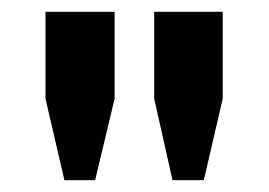

<svg xmlns="http://www.w3.org/2000/svg" viewBox="-20 -706 455 325"><path d="M272 -401 241 -539V-686H357V-539L325 -401ZM89 -401 57 -539V-686H174V-539L141 -401Z"/></svg>

Font: Chivo Medium
Style: Bold
Weight: 700
Version: Version 2.002